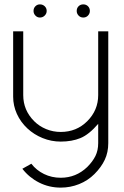

<svg xmlns="http://www.w3.org/2000/svg" viewBox="-20 -643 564 876"><path d="M82 127 123 104Q146 134 181 151Q216 168 257 168Q327 168 378 119Q403 94 415.5 68.5Q428 43 428 10V-78Q386 -29 347 -13Q308 3 257 3Q214 3 174.5 -13Q135 -29 105 -57Q74 -86 57 -123.5Q40 -161 40 -202V-500H86V-209Q86 -140 136 -90Q159 -67 190.5 -54Q222 -41 257 -41Q329 -41 378 -90Q428 -140 428 -209V-500H474V10Q474 52 458 86Q442 120 411 151Q381 181 341 197Q301 213 257 213Q204 213 158.5 190Q113 167 82 127ZM133 -593Q133 -606 141.5 -614.5Q150 -623 162 -623Q175 -623 184 -614.5Q193 -606 193 -593Q193 -581 184 -572Q175 -563 162 -563Q150 -563 141.5 -572Q133 -581 133 -593ZM330 -593Q330 -606 338.5 -614.5Q347 -623 360 -623Q373 -623 381.5 -614.5Q390 -606 390 -593Q390 -581 381.5 -572Q373 -563 360 -563Q347 -563 338.5 -572Q330 -581 330 -593Z"/></svg>

Font: Sulphur Point Light
Style: Regular
Weight: 300
Designer: Noponies / Dale Sattler
Foundry: Noponies
Version: Version 1.000; ttfautohint (v1.8)